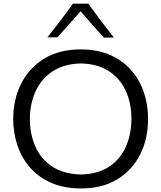

<svg xmlns="http://www.w3.org/2000/svg" viewBox="-20 -1039 898 1070"><path d="M433.1 11.2Q337.9 11.2 266.8 -19.5Q195.8 -50.3 148.4 -104.2Q101.1 -158.2 77.4 -228Q53.7 -297.9 53.7 -376Q53.7 -484.9 97.9 -572.8Q142.1 -660.6 226.3 -712.2Q310.5 -763.7 430.2 -763.7Q521.5 -763.7 591.3 -733.6Q661.1 -703.6 708.7 -650.4Q756.3 -597.2 780.8 -526.9Q805.2 -456.5 805.2 -376Q805.2 -265.1 760.7 -177.5Q716.3 -89.8 633.1 -39.3Q549.8 11.2 433.1 11.2ZM431.2 -66.4Q529.3 -69.3 591.6 -112.5Q653.8 -155.8 683.1 -225.3Q712.4 -294.9 712.4 -376Q712.4 -463.9 680.9 -532.7Q649.4 -601.6 586.9 -642.3Q524.4 -683.1 431.2 -685.5Q334.5 -683.1 271.5 -640.4Q208.5 -597.7 177.5 -528.3Q146.5 -459 146.5 -376Q146.5 -293 176.5 -223.6Q206.5 -154.3 269.5 -111.8Q332.5 -69.3 431.2 -66.4ZM559.1 -829.1Q491.7 -902.8 429.2 -976.6Q397.9 -940.4 365.7 -904.1Q333.5 -867.7 299.8 -831.1H244.6Q281.7 -877.9 317.4 -924.8Q353 -971.7 386.2 -1018.6H472.2Q505.9 -971.7 541.5 -924.3Q577.1 -877 614.3 -830.1Z"/></svg>

Font: Pinar DS2-Regular
Style: Regular
Weight: 400
Designer: Amin Abedi
Version: Version 2.000